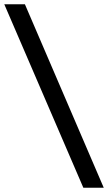

<svg xmlns="http://www.w3.org/2000/svg" viewBox="-57 -776 503 894"><path d="M331 98 -37 -756H59L426 98Z"/></svg>

Font: Maven Pro SemiBold
Style: Regular
Weight: 600
Designer: Joe Prince
Foundry: Joe Prince
Version: Version 2.103